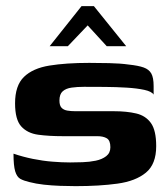

<svg xmlns="http://www.w3.org/2000/svg" viewBox="-20 -613 557 636"><path d="M230.2 3.6Q206.2 3.6 178.9 2.6Q151.7 1.6 125.2 -1.3Q98.7 -4.3 77.3 -9.9Q58.9 -14.2 47.4 -20.5Q36 -26.8 30.3 -45.6Q24.7 -64.3 24.7 -104Q55.8 -93.4 88.8 -86.7Q121.8 -80 153.5 -77.5Q185.3 -74.9 212.3 -74.9Q230.7 -74.9 253.4 -75.7Q276.1 -76.4 297 -80.7Q317.9 -85 331.8 -95.7Q345.6 -106.4 345.6 -125.3Q345.6 -147.7 333.9 -154.8Q322.2 -161.9 302 -161.9H187.7Q142.3 -161.9 106.6 -166.7Q70.9 -171.6 50.4 -194.2Q29.9 -216.8 29.9 -270.7Q29.9 -329.7 59.4 -358.3Q88.9 -386.9 143.8 -395.8Q198.7 -404.7 275.7 -404.7Q304 -404.7 341.4 -403.9Q378.9 -403.1 406.8 -399.1Q438 -395.8 455.8 -389.5Q473.5 -383.2 481.2 -369.5Q488.9 -355.7 488.9 -328V-299.6Q482.7 -309.9 458.2 -315.3Q433.7 -320.6 399.4 -322.7Q365 -324.8 327.6 -325.1Q290.2 -325.4 258.2 -325.4Q236 -325.4 217.4 -322.8Q198.8 -320.3 187.8 -310.7Q176.9 -301.2 176.9 -280Q176.9 -263.6 183.8 -256.2Q190.7 -248.8 202.8 -246.7Q214.9 -244.6 230 -244.6H357.2Q399.4 -244.6 431 -237.2Q462.6 -229.8 480 -205.4Q497.4 -181 497.4 -128.8Q497.4 -69.1 463.3 -41.1Q429.2 -13 369.2 -4.7Q309.3 3.6 230.2 3.6ZM144.5 -460 250 -592.6H291.1L398 -460H333.5L270.4 -528.9L204.8 -460Z"/></svg>

Font: Genos Thin
Style: Regular
Weight: 100
Designer: Robert E. Leuschke
Foundry: Robert E. Leuschke
Version: Version 1.010